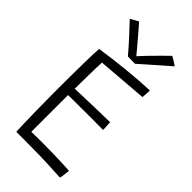

<svg xmlns="http://www.w3.org/2000/svg" viewBox="-271 -947 1020 1020"><g transform="rotate(45 239.0 -437.0)"><path d="M410 5Q353 1.5 299.5 -0.5Q246 -2.5 188 -2.5Q161.5 -3 130.8 -3Q100 -3 74 -3Q71 -78 69.8 -152.5Q68.5 -227 68.5 -295.5Q68.5 -428.5 70 -513Q71.5 -597.5 74 -625.5Q160 -638.5 233.8 -646Q307.5 -653.5 357.2 -656.8Q407 -660 420.5 -660Q420.5 -643.5 419.8 -632.5Q419 -621.5 417.5 -607.5L136 -585Q135 -570 134.2 -542.8Q133.5 -515.5 133 -484.2Q132.5 -453 132.2 -426Q132 -399 132 -384.5Q146 -385 181 -386.2Q216 -387.5 258 -388.5Q300 -389.5 336.5 -390.5Q373 -391.5 390.5 -391.5L393.5 -336Q386 -336 361 -336.2Q336 -336.5 302 -336.5Q268 -336.5 233 -336.2Q198 -336 170.2 -336Q142.5 -336 130.5 -335.5Q130.5 -328 130.5 -303.8Q130.5 -279.5 130.5 -246.2Q130.5 -213 130.5 -177.2Q130.5 -141.5 130.5 -110.2Q130.5 -79 130.5 -59.5Q144 -60 171.8 -60.2Q199.5 -60.5 221 -60.5Q258 -60.5 296.8 -59.5Q335.5 -58.5 367.8 -57.2Q400 -56 418.5 -54.5Q417.5 -39 415 -21Q412.5 -3 410 5ZM374.5 -874.5Q386 -868.5 401.2 -858.8Q416.5 -849 423 -844Q358 -787 319.8 -753.5Q281.5 -720 264.5 -704.5Q254 -704.5 237.5 -704.8Q221 -705 210 -705.5Q181 -740 146.8 -777.8Q112.5 -815.5 76 -853.5Q85.5 -859 97.5 -866.2Q109.5 -873.5 121 -879Q141 -856.5 165.8 -827.2Q190.5 -798 211.8 -773Q233 -748 241 -738Q254.5 -753.5 278.8 -778.5Q303 -803.5 329 -829.5Q355 -855.5 374.5 -874.5Z"/></g></svg>

Font: Grandstander ExtraLight
Style: Regular
Weight: 200
Designer: Tyler Finck
Foundry: Etcetera Type Co
Version: Version 1.200; ttfautohint (v1.8.3)